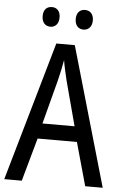

<svg xmlns="http://www.w3.org/2000/svg" viewBox="-60 -941 627 983"><g transform="rotate(5 253.5 -449.5)"><path d="M123 -849C123 -815 142 -798 167 -798C191 -798 210 -815 210 -849C210 -883 191 -899 167 -899C142 -899 123 -884 123 -849ZM293 -849C293 -815 312 -798 337 -798C361 -798 381 -815 381 -849C381 -883 361 -899 337 -899C313 -899 293 -884 293 -849ZM416 0H506L300 -715H205L0 0H90L152 -222H354ZM274 -530 335 -301H170L230 -530C238 -562 246 -600 252 -634C256 -605 267 -560 274 -530Z"/></g></svg>

Font: Noto Sans Arabic UI Cn
Style: Regular
Weight: 400
Width: 3
Designer: Monotype Design Team, Nadine Chahine and Nizar Qandah
Foundry: Monotype Imaging Inc.
Version: Version 2.010